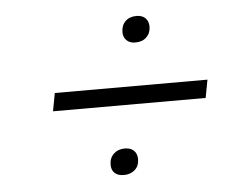

<svg xmlns="http://www.w3.org/2000/svg" viewBox="-39 -589 660 510"><g transform="rotate(-5 291.0 -334.0)"><path d="M272 -125Q256 -125 247.5 -133Q239 -141 239 -155Q239 -173 250.5 -184Q262 -195 280 -195Q296 -195 304.5 -186.5Q313 -178 313 -164Q313 -146 301.5 -135.5Q290 -125 272 -125ZM99 -310 108 -358H515L506 -310ZM333 -473Q318 -473 309.5 -481.5Q301 -490 301 -503Q301 -521 312 -532Q323 -543 342 -543Q357 -543 365.5 -534.5Q374 -526 374 -512Q374 -495 363 -484Q352 -473 333 -473Z"/></g></svg>

Font: Celebes Light
Style: Italic
Weight: 300
Italic angle: -10°
Designer: Anugrah Pasau
Foundry: Lafontype
Version: Version 1.000; ttfautohint (v1.8.4)